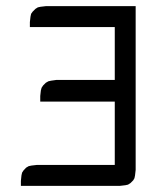

<svg xmlns="http://www.w3.org/2000/svg" viewBox="-20 -604 539 624"><path d="M47.9 0V-16.1L49.8 -34.2L51.8 -43L56.2 -49.8L64.9 -59.1L73.2 -64L82 -65.9L99.1 -67.9H353V-273.9H110.8V-292L112.8 -310.1L115.2 -318.8L120.1 -326.2L128.9 -335L137.2 -339.8L146 -341.8L163.1 -344.2H353V-516.1H77.1V-532.2L79.1 -549.8L81.1 -559.1L85.9 -565.9L95.2 -575.2L103 -580.1L111.8 -582L128.9 -584H420.9V-51.8L418.9 -34.2L417 -24.9L413.1 -18.1L403.8 -8.8L396 -3.9L387.2 -2L370.1 0Z"/></svg>

Font: Petahja
Style: Regular
Weight: 400
Designer: T. Christopher White
Version: Version 1.1